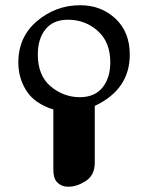

<svg xmlns="http://www.w3.org/2000/svg" viewBox="-20 -642 565 731"><path d="M49.8 -403.8Q49.8 -502 121.3 -562Q192.9 -622.1 285.2 -622.1Q365.2 -622.1 419.7 -571Q474.1 -520 474.1 -434.1Q474.1 -301.3 340.8 -238.8V-22.9Q340.8 24.9 306.9 46.9Q272.9 68.8 242.2 68.8H238.8Q211.9 68.8 194.8 48.8Q182.6 33.7 183.1 2V-225.1Q111.3 -248 80.6 -296.4Q49.8 -344.7 49.8 -403.8ZM124 -435.1Q124 -354 173.1 -313Q222.2 -272 284.2 -272Q340.3 -272 370.1 -308.6Q399.9 -345.2 399.9 -404.8Q399.9 -481.9 352.1 -524.4Q304.2 -566.9 238.8 -566.9Q182.6 -566.9 153.3 -530.5Q124 -494.1 124 -435.1Z"/></svg>

Font: CMU Typewriter Text
Style: Bold
Weight: 700
Version: Version 0.7.0